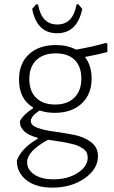

<svg xmlns="http://www.w3.org/2000/svg" viewBox="-20 -666 520 878"><path d="M339 -646 356 -625Q333 -514 241 -514Q149 -514 127 -625L145 -646H154Q170 -554 242 -554Q314 -554 330 -646ZM236 -460Q288 -460 328 -439Q408 -453 465 -470L471 -466V-428Q425 -416 371 -406L370 -403Q399 -365 399 -307Q399 -235 353.5 -192.5Q308 -150 230 -150Q192 -150 161 -161Q121 -134 121 -113Q121 -92 152.5 -81Q184 -70 229.5 -64Q275 -58 320 -49Q365 -40 396.5 -16Q428 8 428 48Q428 107 367 149.5Q306 192 220 192Q144 192 100.5 157.5Q57 123 57 69Q76 13 152 -31V-36Q71 -57 71 -111Q84 -140 131 -171V-175Q67 -213 67 -302Q67 -376 112.5 -418Q158 -460 236 -460ZM235 -422Q178 -422 146 -391Q114 -360 114 -304Q114 -250 145 -219Q176 -188 232 -188Q288 -188 320 -219.5Q352 -251 352 -307Q352 -362 321.5 -392Q291 -422 235 -422ZM104 76Q104 109 136 131.5Q168 154 225 154Q290 154 335.5 124.5Q381 95 381 55Q381 42 376 31.5Q371 21 359.5 13.5Q348 6 337.5 1Q327 -4 306.5 -8.5Q286 -13 274 -15.5Q262 -18 236.5 -21.5Q211 -25 200 -27Q104 25 104 76Z"/></svg>

Font: Alegreya Sans SC Light
Style: Regular
Weight: 300
Designer: Juan Pablo del Peral
Foundry: Huerta Tipografica
Version: Version 2.007